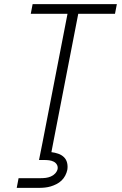

<svg xmlns="http://www.w3.org/2000/svg" viewBox="-20 -690 590 930"><path d="M186 0 307 -623H129L138 -670H546L537 -623H359L238 0ZM61 220 70 173H178Q190 173 202 171.5Q214 170 226 165Q238 160 247 150.5Q256 141 259 129Q261 117 255.5 107.5Q250 98 240 93Q230 88 218.5 86.5Q207 85 195 85H169L186 0H238L229 47Q246 49 262 54.5Q278 60 289.5 71Q301 82 305 98.5Q309 115 306 133Q303 147 296 160.5Q289 174 278 184.5Q267 195 253 202Q239 209 225.5 213Q212 217 197.5 218.5Q183 220 169 220Z"/></svg>

Font: Lode Dark
Style: Italic
Weight: 400
Italic angle: -11°
Monospace: yes
Designer: Belleve Invis
Foundry: Belleve Invis
Version: Version 29.2.0; ttfautohint (v1.8.3)